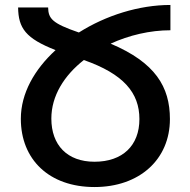

<svg xmlns="http://www.w3.org/2000/svg" viewBox="-20 -744 767 774"><path d="M665 -264C665 -394 606 -492 426 -568C500 -602 585 -622 667 -622V-724C541 -724 407 -682 298 -613C190 -650 175 -669 174 -714H53C54 -630 84 -589 204 -542C119 -464 64 -368 64 -265C64 -101 178 10 361 10C542 10 665 -101 665 -264ZM187 -266C187 -358 239 -440 318 -502C478 -446 542 -370 542 -264C542 -157 474 -92 361 -92C251 -92 187 -159 187 -266Z"/></svg>

Font: Noto Sans Armenian Semi
Style: Regular
Weight: 600
Designer: Monotype Design Team
Foundry: Monotype Imaging Inc.
Version: Version 1.901